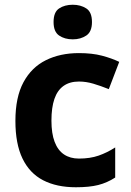

<svg xmlns="http://www.w3.org/2000/svg" viewBox="-20 -780 554 810"><path d="M300 10Q219 10 162 -19.5Q105 -49 75 -111Q45 -173 45 -270Q45 -370 79 -433Q113 -496 173.5 -526Q234 -556 313 -556Q369 -556 410.5 -545Q452 -534 483 -519L439 -404Q404 -418 373.5 -427Q343 -436 313 -436Q274 -436 248 -417.5Q222 -399 209.5 -362.5Q197 -326 197 -271Q197 -217 210.5 -181.5Q224 -146 250 -128.5Q276 -111 313 -111Q360 -111 396 -123.5Q432 -136 466 -158V-31Q432 -9 394.5 0.5Q357 10 300 10ZM287 -760Q320 -760 344 -744.5Q368 -729 368 -687Q368 -646 344 -630Q320 -614 287 -614Q253 -614 229.5 -630Q206 -646 206 -687Q206 -729 229.5 -744.5Q253 -760 287 -760Z"/></svg>

Font: Noto Sans Canadian Aboriginal
Style: Regular
Weight: 400
Designer: Monotype Design Team, Typotheque's Kevin King
Foundry: Monotype Imaging Inc.
Version: Version 2.002